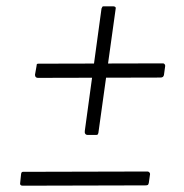

<svg xmlns="http://www.w3.org/2000/svg" viewBox="-20 -668 585 609"><path d="M452 -88Q451 -83 449 -81.5Q447 -80 441 -80L52 -79Q47 -79 45 -81.5Q43 -84 44 -88L47 -117Q48 -121 49.5 -122Q51 -123 53 -123L448 -124Q451 -124 453.5 -121.5Q456 -119 456 -116ZM500 -430Q499 -426 496.5 -424Q494 -422 488 -422L100 -421Q96 -421 93.5 -423.5Q91 -426 91 -431L96 -459Q96 -464 97.5 -465Q99 -466 102 -466L497 -467Q500 -467 502 -464.5Q504 -462 504 -459ZM258 -240Q253 -240 250.5 -243.5Q248 -247 249 -253L302 -641Q304 -646 305 -647Q306 -648 310 -648H339Q343 -648 345.5 -646Q348 -644 347 -641L292 -246Q291 -243 290 -241.5Q289 -240 285 -240Z"/></svg>

Font: Libre Franklin Thin ExtraLight
Style: Italic
Weight: 250
Italic angle: -8°
Version: Version 3.000